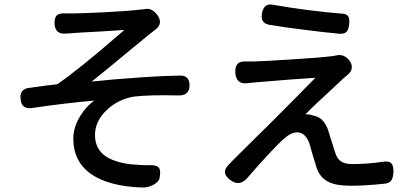

<svg xmlns="http://www.w3.org/2000/svg" viewBox="-20 -800 1812 859"><path d="M617 39Q467 34 387.5 -21.5Q308 -77 308 -180Q308 -231 339 -281Q365 -324 402 -350Q274 -339 125 -317Q76 -309 72 -357Q67 -403 112 -407Q195 -419 236 -423Q328 -485 526 -657Q533 -663 536 -666Q516 -665 428 -659Q328 -654 307 -652Q289 -650 278 -650Q227 -644 224 -693Q223 -721 234.5 -731.5Q246 -742 274 -740Q290 -740 306 -740Q341 -740 445 -745Q557 -751 597 -756Q614 -758 627 -759Q656 -766 680 -738Q697 -718 695.5 -699Q694 -680 673 -666Q667 -662 658 -654L655 -652Q632 -633 572 -584Q440 -474 390 -435Q479 -445 613 -454Q712 -461 787 -462Q828 -462 828 -418Q828 -371 776 -373Q648 -376 581 -368Q510 -357 459 -309Q405 -259 405 -196Q405 -135 451 -102Q489 -75 564 -65Q619 -60 653 -61Q682 -62 692 -48Q700 -34 694 -4Q690 15 664 28Q642 39 617 39Z M1014 8Q987 -11 986.5 -30Q986 -49 1012 -72Q1013 -73 1015 -75.5Q1017 -78 1018 -79Q1036 -97 1141 -201Q1171 -231 1187 -246Q1299 -358 1391 -452Q1317 -448 1117 -431Q1097 -429 1088 -428Q1037 -421 1033 -473Q1031 -502 1043 -514.5Q1055 -527 1084 -525Q1100 -525 1115 -525Q1161 -526 1282 -534Q1414 -542 1467 -549Q1476 -551 1485 -552Q1516 -560 1540 -533Q1555 -516 1554 -497.5Q1553 -479 1535 -465Q1528 -459 1516 -449Q1511 -444 1497 -431Q1372 -316 1346 -288Q1361 -290 1382 -283Q1429 -275 1449 -215Q1452 -204 1460 -179Q1474 -133 1480 -116Q1488 -90 1505.5 -78Q1523 -66 1556 -66Q1624 -66 1692 -76Q1720 -81 1731 -69Q1742 -57 1740 -26Q1738 -3 1730 8Q1721 20 1699 22Q1614 31 1550 31Q1484 31 1450 14Q1411 -5 1396 -51Q1391 -66 1378 -110Q1368 -146 1364 -159Q1346 -208 1308 -208Q1280 -208 1241 -171Q1180 -112 1092 -10Q1055 37 1014 8ZM1499 -649Q1433 -655 1347 -666Q1264 -676 1185 -689Q1144 -696 1152 -740Q1160 -786 1199 -779Q1367 -750 1510 -739Q1532 -738 1539 -725Q1545 -714 1542 -689Q1539 -666 1529.5 -657Q1520 -648 1499 -649Z"/></svg>

Font: GenSenRounded TW M
Style: Regular
Weight: 500
Version: Version 1.501;PS 1;hotconv 16.6.51;makeotf.lib2.5.65220